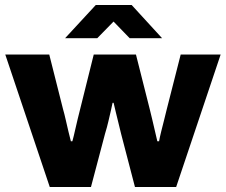

<svg xmlns="http://www.w3.org/2000/svg" viewBox="-20 -744 899 764"><path d="M178 0 1 -527H176L231 -309Q236 -292 241.5 -267.5Q247 -243 252.5 -220Q258 -197 262 -182H268Q274 -204 279 -227Q284 -250 289.5 -272Q295 -294 299 -310L353 -527H521L576 -309Q580 -295 585 -272Q590 -249 596 -225Q602 -201 606 -182H613Q616 -199 621.5 -221Q627 -243 633 -266.5Q639 -290 643 -307L699 -527H858L681 0H517L462 -211Q458 -229 452 -252Q446 -275 441 -297Q436 -319 432 -335H428Q426 -324 421.5 -305Q417 -286 411.5 -262Q406 -238 398 -212L342 0ZM239 -592 361 -724H504L625 -592H496L403 -688L460 -687L367 -592Z"/></svg>

Font: Archivo SemiBold ExtraBold
Style: Regular
Weight: 800
Version: Version 2.001